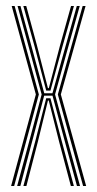

<svg xmlns="http://www.w3.org/2000/svg" viewBox="-20 -620 324 640"><path d="M37.2 0 83 -170 118.8 -305.2 78.2 -454.5 38.5 -600H48.2L86.2 -461L127.5 -309.2H154.8L194.8 -453L236 -600H245.8L202.8 -446.8L163.5 -305.2L200.2 -169.5L246.8 0H236.5L192.5 -161.8L155 -301H127.2L90.8 -162.2L47.8 0ZM58 0 98.8 -154.2 134 -292.5H148.2L184.5 -154.5L226.2 0H216.2L177.2 -147L142.5 -284.8H139.8L106.2 -147.5L68 0ZM17 0 99.5 -305.2 19 -600H28.8L109.5 -305.2L27.2 0ZM257 0 172.8 -305.2 255.5 -600H265.2L182.8 -305.2L267.2 0ZM134 -318 95 -466.2 57.8 -600H67.5L102.2 -472.2L139.8 -326.2H142.8L179.5 -466.5L216.8 -600H226.5L186.8 -459.8L148.2 -318Z"/></svg>

Font: Big Shoulders Inline Text ExtraLight
Style: Regular
Weight: 250
Version: Version 2.002